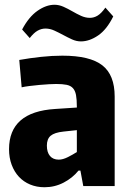

<svg xmlns="http://www.w3.org/2000/svg" viewBox="-20 -782 547 807"><path d="M167 5Q134 5 106.5 -6.5Q79 -18 59.5 -39Q40 -60 29 -89.5Q18 -119 18 -155Q18 -312 212 -324L303 -330V-334Q303 -364 299.5 -382.5Q296 -401 286.5 -411.5Q277 -422 260 -425.5Q243 -429 216 -429Q205 -429 186 -428Q167 -427 145.5 -425Q124 -423 104 -420.5Q84 -418 71 -415L61 -530Q106 -538 152.5 -543Q199 -548 242 -548Q358 -548 410 -507.5Q462 -467 462 -376V0H330L318 -65H310Q285 -34 247.5 -14.5Q210 5 167 5ZM227 -111Q244 -111 265 -121.5Q286 -132 303 -143V-235L247 -229Q209 -225 193 -211.5Q177 -198 177 -170Q177 -142 190 -126.5Q203 -111 227 -111ZM73 -658Q101 -711 137.5 -736.5Q174 -762 209 -762Q228 -762 247 -753.5Q266 -745 284 -734.5Q302 -724 320.5 -715.5Q339 -707 358 -707Q375 -707 390.5 -716.5Q406 -726 423 -750L456 -713Q429 -658 392.5 -633Q356 -608 320 -608Q301 -608 282.5 -616.5Q264 -625 245.5 -635Q227 -645 208.5 -653.5Q190 -662 171 -662Q154 -662 138 -653Q122 -644 105 -622Z"/></svg>

Font: Encode Sans Compressed
Style: ExtraBold
Weight: 800
Designer: Pablo Impallari, Andres Torresi
Foundry: Pablo Impallari, Andres Torresi
Version: Version 1.000; ttfautohint (v1.00) -l 8 -r 50 -G 200 -x 14 -